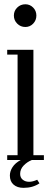

<svg xmlns="http://www.w3.org/2000/svg" viewBox="-20 -760 228 912"><path d="M100.6 -631.8Q77.6 -631.8 61.8 -647.7Q45.9 -663.6 45.9 -686Q45.9 -708.5 61.8 -724.1Q77.6 -739.7 100.6 -739.7Q122.1 -739.7 137.5 -724.1Q152.8 -708.5 152.8 -686Q152.8 -663.6 137.5 -647.7Q122.1 -631.8 100.6 -631.8ZM14.2 0V-22.9H63.5V-500.5H14.2V-523.4H138.7V-22.9H188.5V0H131.3Q109.4 8.8 92.5 26.1Q75.7 43.5 75.7 65.9Q75.7 83.5 87.9 93.5Q100.1 103.5 118.2 103.5Q135.7 103.5 156.7 93.8L167.5 110.8Q136.2 132.3 91.8 132.3Q62 132.3 44.4 116.9Q26.9 101.6 26.9 73.7Q26.9 53.2 39.6 33.7Q52.2 14.2 78.6 0Z"/></svg>

Font: Imbue
Style: Regular
Weight: 400
Designer: Tyler Finck
Foundry: Etcetera Type Company
Version: Version 0.910